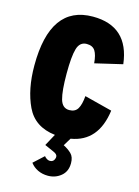

<svg xmlns="http://www.w3.org/2000/svg" viewBox="-138 -777 797 1097"><g transform="rotate(15 260.5 -228.5)"><path d="M328 6 300 52Q328 66 347.5 85Q367 104 367 141Q367 190 334 217Q301 244 257 244Q224 244 197 231Q170 218 153 195L213 140Q220 149 229 154Q238 159 246 159Q268 159 274 138Q276 134 276 127Q276 112 252 102L198 78L236 8Q114 -6 67 -105Q20 -204 20 -345Q20 -701 272 -701Q483 -701 509 -483L347 -445Q343 -494 328 -517.5Q313 -541 278 -541Q237 -541 223.5 -495.5Q210 -450 210 -348Q210 -245 223.5 -197.5Q237 -150 278 -150Q313 -150 328 -175.5Q343 -201 347 -251L511 -209Q486 -20 328 6Z"/></g></svg>

Font: Decalotype Black
Style: Regular
Weight: 900
Designer: Alfredo Marco Pradil
Foundry: Alfredo Marco Pradil
Version: Version 1.0